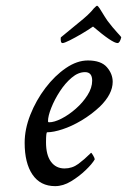

<svg xmlns="http://www.w3.org/2000/svg" viewBox="-20 -632 436 658"><path d="M168.9 5.9Q118.2 5.9 91.3 -33.7Q64.5 -73.2 64.5 -142.6Q64.5 -189.5 84 -238.8Q103.5 -288.1 135.7 -330.6Q168 -373 206.1 -398.9Q244.1 -424.8 281.2 -424.8Q326.2 -424.8 346.2 -401.9Q366.2 -378.9 366.2 -351.6Q366.2 -309.6 322.3 -266.6Q293 -239.3 259.3 -219.2Q225.6 -199.2 194.3 -189Q163.1 -178.7 141.6 -178.7Q137.7 -178.7 137.7 -144.5Q137.7 -100.6 154.8 -77.6Q171.9 -54.7 201.2 -54.7Q227.5 -54.7 248.5 -70.3Q269.5 -85.9 289.1 -105.5L292 -108.4Q293.9 -108.4 299.3 -99.1Q304.7 -89.8 304.7 -85.9Q295.9 -70.3 273.4 -48.8Q251 -27.3 223.6 -10.7Q196.3 5.9 168.9 5.9ZM148.4 -212.9Q166 -212.9 190.9 -225.6Q215.8 -238.3 239.7 -259.3Q263.7 -280.3 279.8 -305.7Q295.9 -331.1 295.9 -355.5Q295.9 -384.8 271.5 -384.8Q248 -384.8 225.6 -365.7Q203.1 -346.7 185.1 -318.8Q167 -291 155.8 -262.7Q144.5 -234.4 144.5 -216.8Q144.5 -212.9 148.4 -212.9ZM194.3 -484.4Q189.5 -484.4 188.5 -491.7Q187.5 -499 188.5 -503.9L249 -553.7Q286.1 -583 301.8 -603.5Q310.5 -612.3 312.5 -612.3Q315.4 -612.3 321.3 -603.5Q333 -585 339.8 -573.7Q346.7 -562.5 348.6 -560.5Q367.2 -536.1 381.3 -521Q395.5 -505.9 395.5 -503.9Q390.6 -484.4 382.8 -484.4Q365.2 -484.4 298.8 -541Q282.2 -529.3 259.8 -516.1Q237.3 -502.9 218.8 -493.7Q200.2 -484.4 194.3 -484.4Z"/></svg>

Font: Crimson Text
Style: Italic
Weight: 400
Italic angle: -11°
Designer: Sebastian Kosch
Foundry: Sebastian Kosch
Version: Version 1.100; ttfautohint (v1.8.4)